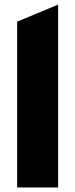

<svg xmlns="http://www.w3.org/2000/svg" viewBox="-20 -822 330 842"><path d="M55.2 0V-727.1L234.9 -801.8V0Z"/></svg>

Font: LT Superior Black
Style: Regular
Weight: 900
Designer: Daniel Lyons
Foundry: LyonsType
Version: Version 2.005